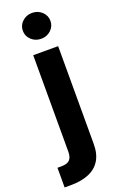

<svg xmlns="http://www.w3.org/2000/svg" viewBox="-209 -807 655 1057"><g transform="rotate(-20 119.0 -278.0)"><path d="M59.6 -539.1H205.6V31.2Q206.1 91.3 182.6 129.4Q159.2 167.5 115 185.8Q70.8 204.1 9.3 204.1H-26.9V88.9H-4.4Q30.8 88.9 45.2 73.5Q59.6 58.1 59.6 26.4ZM132.8 -608.9Q99.1 -608.9 75.4 -630.9Q51.8 -652.8 51.8 -684.6Q51.8 -716.3 75.4 -738.3Q99.1 -760.3 132.3 -760.3Q166.5 -760.3 189.9 -738.3Q213.4 -716.3 213.4 -684.6Q213.4 -652.8 189.9 -630.9Q166.5 -608.9 132.8 -608.9Z"/></g></svg>

Font: Inter 18pt
Style: Bold
Weight: 700
Designer: Rasmus Andersson
Foundry: rsms
Version: Version 4.001;git-66647c0bb